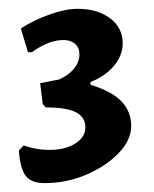

<svg xmlns="http://www.w3.org/2000/svg" viewBox="-20 -748 349 436"><path d="M81.2 -332.2Q50.7 -332.2 38.2 -349Q25.7 -365.8 22.9 -406.3L33.8 -417.8Q47.3 -412.9 61.7 -410.2Q76.1 -407.6 91.8 -407.6Q127.8 -407.6 150.8 -422Q173.8 -436.5 173.8 -458.5Q173.8 -482.4 152.2 -493.2Q130.6 -504.1 83.8 -504.1L77 -511.8L71.2 -559.1L114.5 -567.6Q135.3 -576.8 147.8 -591.9Q160.3 -607 160.3 -624.6Q160.3 -639.6 150.6 -648.3Q140.8 -657.1 124 -657.1Q90.6 -657.1 52.5 -629.5H43.6L27.3 -683.2Q40 -692.2 61.8 -702.4Q83.7 -712.6 108.8 -720.3Q134 -728 155.7 -728Q201.4 -728 230 -706.5Q258.6 -685.1 258.6 -649.8Q258.6 -622.1 238.7 -598.4Q218.8 -574.6 185.5 -561.8V-555.5Q233.6 -540.8 255.7 -517.9Q277.9 -495 277.9 -461.6Q277.9 -429.8 249.1 -400Q220.4 -370.3 175.7 -351.2Q130.9 -332.2 81.2 -332.2Z"/></svg>

Font: Alegreya
Style: Regular
Weight: 400
Designer: Juan Pablo del Peral
Foundry: Huerta Tipografica
Version: Version 2.009